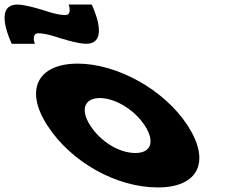

<svg xmlns="http://www.w3.org/2000/svg" viewBox="-351 -807 1032 842"><path d="M-94.8 -642C-94.8 -642 -12.3 -615 26.7 -615C136.7 -615 51.2 -787 51.2 -787H-49.8C-49.8 -787 -33 -741 -65 -741C-101 -741 -153.3 -760 -153.3 -760C-153.3 -760 -235.8 -787 -274.8 -787C-384.8 -787 -299.3 -615 -299.3 -615H-198.3C-198.3 -615 -215.1 -661 -183.1 -661C-147.1 -661 -94.8 -642 -94.8 -642ZM-142.8 -256C-246.5 -416 -183 -528 -10 -528C160 -528 368.5 -416 472.2 -256C574.5 -98 518.7 15 341.7 15C156.7 15 -40.5 -98 -142.8 -256ZM45.2 -256C90.5 -186 170.9 -136 242.9 -136C311.9 -136 329.5 -186 284.2 -256C238.2 -327 152.8 -377 86.8 -377C19.8 -377 -0.8 -327 45.2 -256Z"/></svg>

Font: Hussar
Style: BdOpOblSeven
Weight: 700
Foundry: Cannot Into Space Fonts
Version: Version 2.00